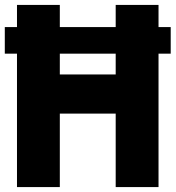

<svg xmlns="http://www.w3.org/2000/svg" viewBox="-20 -760 714 780"><path d="M49 0V-542H-0.5V-650H49V-740H223V-650H450V-740H624V-650H673.5V-542H624V0H450V-298.5H223V0ZM223 -457.5H450V-542H223Z"/></svg>

Font: Encode Sans Condensed Condensed ExtraBold
Style: Regular
Weight: 800
Width: 3
Designer: Multiple Designers
Foundry: Impallari Type
Version: Version 3.000; ttfautohint (v1.8.3) -l 8 -r 50 -G 200 -x 14 